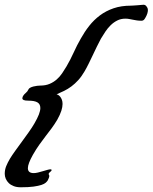

<svg xmlns="http://www.w3.org/2000/svg" viewBox="-65 -731 647 814"><path d="M362.8 -566.9Q354 -550.8 345.5 -533Q336.9 -515.1 328.4 -497.3Q319.8 -479.5 311.3 -461.9Q302.7 -444.3 293.9 -429.2Q281.2 -407.2 267.1 -391.6Q252.9 -376 237.8 -364.7Q222.7 -353.5 206.8 -345.7Q190.9 -337.9 174.8 -331.1Q178.2 -330.6 182.6 -327.9Q187 -325.2 190.9 -320.1Q194.8 -314.9 197.5 -307.6Q200.2 -300.3 200.2 -290Q200.2 -277.8 195.1 -261.5Q189.9 -245.1 178.2 -224.1Q166.5 -204.1 154.1 -187.5Q141.6 -170.9 128.7 -154.1Q115.7 -137.2 102.1 -118.2Q88.4 -99.1 74.2 -74.2Q53.2 -36.6 53.2 -18.1Q53.2 2.9 78.1 2.9Q85.4 2.9 95.7 0.5Q106 -2 116.2 -5.1Q126.5 -8.3 135.5 -10.7Q144.5 -13.2 148.9 -13.2Q153.8 -13.2 153.8 -9.8Q153.8 -6.8 149.2 -3.4Q144.5 0 142.1 3.9Q141.1 4.9 141.1 6.8Q141.1 8.3 142.6 10.3Q144 12.2 144 16.1Q144 21 137.2 34.2Q134.3 38.6 128.7 43.7Q123 48.8 110.6 53Q98.1 57.1 77.1 60.1Q56.2 63 22.9 63Q5.9 63 -6.8 58.1Q-19.5 53.2 -27.8 45.2Q-36.1 37.1 -40.5 26.9Q-44.9 16.6 -44.9 5.9Q-44.9 -11.2 -38.8 -26.4Q-32.7 -41.5 -22.9 -58.1Q-14.6 -71.8 -1 -90.8Q12.7 -109.9 27.6 -130.1Q42.5 -150.4 56.9 -170.7Q71.3 -190.9 81.1 -208Q93.8 -230 99.9 -245.8Q106 -261.7 106 -272.9Q106 -289.6 93.8 -296.9Q81.5 -304.2 56.2 -304.2Q41 -304.2 35.4 -306.9Q29.8 -309.6 29.8 -314Q29.8 -320.3 34.2 -326.2Q38.1 -332 44.9 -337.6Q51.8 -343.3 55.2 -351.1Q57.1 -356 63 -359.1Q68.8 -362.3 76.7 -364.3Q84.5 -366.2 92.3 -367.2Q100.1 -368.2 106 -368.2Q128.4 -368.2 145.5 -375.5Q162.6 -382.8 175.8 -394.5Q189 -406.2 198.7 -420.7Q208.5 -435.1 216.8 -449.2Q233.4 -477.5 247.3 -508.3Q261.2 -539.1 277.8 -567.9Q293.5 -596.2 313.2 -621.3Q333 -646.5 358.4 -665.5Q383.8 -684.6 416.3 -695.8Q448.7 -707 490.2 -707Q492.2 -707 500.2 -707.5Q508.3 -708 517.6 -708.7Q526.9 -709.5 534.7 -710.2Q542.5 -710.9 544.9 -710.9Q546.4 -710.9 549.3 -709.7Q552.2 -708.5 554.9 -705.6Q557.6 -702.6 559.8 -698.2Q562 -693.8 562 -688Q562 -682.1 559.6 -673.8Q557.1 -665.5 550.8 -654.8Q547.9 -649.4 544.2 -646.2Q540.5 -643.1 535.2 -643.1Q523.4 -643.1 514.6 -644.5Q505.9 -646 498 -647.5Q490.2 -648.9 482.9 -650.4Q475.6 -651.9 466.8 -651.9Q447.3 -651.9 431.9 -644Q416.5 -636.2 404.1 -624Q391.6 -611.8 381.6 -596.7Q371.6 -581.5 362.8 -566.9Z"/></svg>

Font: Oregano
Style: Italic
Weight: 400
Italic angle: -12°
Designer: Astigmatic (AOETI)
Foundry: Astigmatic (AOETI)
Version: Version 1.000